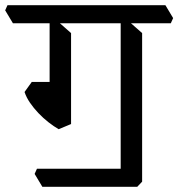

<svg xmlns="http://www.w3.org/2000/svg" viewBox="-50 -628 690 743"><path d="M500 46 417 35V-562L442 -551L500 -500ZM114 95 84 45 93 25H500V75L481 95ZM177 -128Q158 -139 137.5 -155Q117 -171 98.5 -190.5Q80 -210 66 -230.5Q52 -251 45 -272L73 -311H164L225 -276V-148ZM225 -232 142 -263V-562L167 -551L225 -500ZM0 -538 -30 -588 -21 -608H590L620 -558L611 -538Z"/></svg>

Font: Eczar
Style: Regular
Weight: 400
Designer: Vaibhav Singh
Foundry: Rosetta Type Foundry
Version: Version 2.000